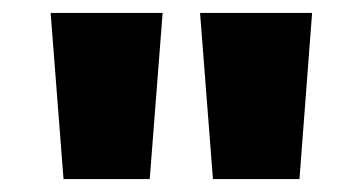

<svg xmlns="http://www.w3.org/2000/svg" viewBox="-20 -734 564 298"><path d="M78.6 -456.1 58.6 -713.9H232.4L212.4 -456.1ZM310.5 -456.1 290.5 -713.9H464.4L444.8 -456.1Z"/></svg>

Font: Nokora Black
Style: Regular
Weight: 900
Designer: Danh Hong
Version: Version 8.000; ttfautohint (v1.8.3)